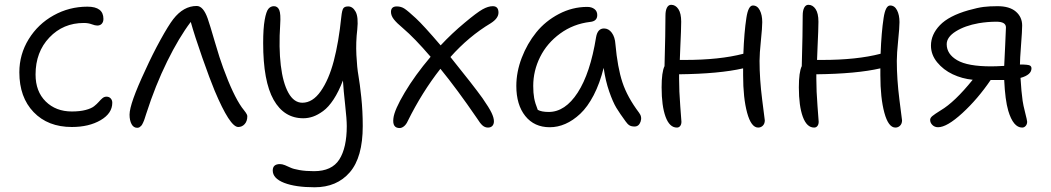

<svg xmlns="http://www.w3.org/2000/svg" viewBox="-20 -523 4400 804"><path d="M280.8 8.8Q180.7 8.8 120.8 -53.5Q61 -115.7 61 -220.2Q61 -295.4 100.1 -358.9Q139.2 -422.4 204.6 -458.7Q270 -495.1 346.2 -495.1Q413.1 -495.1 413.1 -443.8Q413.1 -431.2 406.2 -423.6Q399.4 -416 387.2 -416Q378.4 -416 364 -421.4Q349.6 -426.8 331.1 -426.8Q244.6 -426.8 186.8 -366Q128.9 -305.2 128.9 -210.9Q128.9 -140.1 171.4 -98.1Q213.9 -56.2 280.8 -56.2Q314.5 -56.2 338.4 -62.5Q362.3 -68.8 374 -78.1Q385.7 -87.4 393.6 -96.4Q401.4 -105.5 408.9 -111.8Q416.5 -118.2 425.8 -118.2Q437 -118.2 443.6 -110.8Q450.2 -103.5 450.2 -92.8Q450.2 -48.3 401.4 -19.8Q352.5 8.8 280.8 8.8Z M554.7 12.2Q539.1 12.2 530.8 -3.4Q522.5 -19 522.5 -43Q522.5 -88.4 588.9 -230Q618.7 -295.9 652.1 -356.4Q685.5 -417 705.6 -442.9Q748.5 -498 803.7 -498Q831.1 -498 849.6 -445.8Q858.4 -420.9 879.6 -347.9Q900.9 -274.9 914.6 -238.8Q956.1 -125 992.7 -73.2Q996.1 -68.8 1001.7 -61.5Q1007.3 -54.2 1009.5 -51Q1011.7 -47.9 1013.7 -43.7Q1015.6 -39.6 1015.6 -36.1Q1015.6 -15.6 1004.6 -3.4Q993.7 8.8 977.5 8.8Q942.9 8.8 878.9 -143.1Q859.4 -189.9 827.1 -281.7Q794.9 -373.5 778.8 -431.2Q729.5 -366.2 679.9 -265.6Q630.4 -165 592.8 -47.9Q591.8 -44.9 589.6 -38.1Q587.4 -31.2 586.4 -28.1Q585.4 -24.9 583.3 -19Q581.1 -13.2 579.6 -10.3Q578.1 -7.3 575.9 -2.9Q573.7 1.5 571.5 3.4Q569.3 5.4 566.7 7.8Q564 10.3 561 11.2Q558.1 12.2 554.7 12.2Z M1297.4 261.2Q1217.8 261.2 1169.9 242.7Q1122.1 224.1 1122.1 190.9Q1122.1 164.1 1152.3 164.1Q1161.6 164.1 1173.3 168.7Q1185.1 173.3 1196.5 179Q1208 184.6 1234.1 189.2Q1260.3 193.8 1294.9 193.8Q1369.6 193.8 1400.9 144.8Q1432.1 95.7 1432.1 4.9Q1432.1 -23.4 1425.3 -84.2Q1418.5 -145 1416 -186Q1398.4 -139.6 1377 -106.9Q1355.5 -74.2 1333 -57.9Q1310.5 -41.5 1290.5 -34.7Q1270.5 -27.8 1250 -27.8Q1169.4 -27.8 1125.7 -105.2Q1082 -182.6 1082 -342.8Q1082 -404.3 1088.4 -439.7Q1094.7 -475.1 1104 -486.1Q1113.3 -497.1 1127 -497.1Q1142.6 -497.1 1149.4 -481Q1156.2 -464.8 1153.3 -420.9Q1147 -323.2 1155.8 -249.5Q1164.6 -175.8 1187.7 -134.3Q1210.9 -92.8 1246.1 -92.8Q1289.1 -92.8 1323 -140.9Q1356.9 -189 1377.7 -267.8Q1398.4 -346.7 1409.2 -452.1Q1412.1 -480 1417.5 -488Q1422.9 -496.1 1438 -496.1Q1457 -496.1 1469.2 -473.9Q1481.4 -451.7 1476.1 -399.9Q1469.7 -346.2 1472.4 -292.5Q1475.1 -238.8 1481 -206.1Q1486.8 -173.3 1492.9 -115.5Q1499 -57.6 1499 4.9Q1499 135.7 1444.8 198.5Q1390.6 261.2 1297.4 261.2Z M1653.3 13.2Q1622.1 13.2 1627.4 -27.8Q1631.3 -62.5 1674.6 -135.3Q1717.8 -208 1783.2 -285.2Q1715.8 -363.8 1667.5 -404.8Q1641.1 -426.8 1629.2 -442.1Q1617.2 -457.5 1617.2 -473.1Q1617.2 -496.1 1641.6 -496.1Q1659.7 -496.1 1673.8 -486.8Q1688 -477.5 1721.2 -446.8Q1753.4 -417 1825.2 -333Q1872.1 -383.3 1926.3 -428.2Q1977.1 -470.7 2000.7 -483.9Q2024.4 -497.1 2043.5 -497.1Q2067.4 -497.1 2067.4 -470.2Q2067.4 -446.3 2035.2 -425.8Q1942.9 -370.6 1866.2 -284.2Q1963.4 -163.6 2000.5 -111.8Q2028.3 -71.8 2038.3 -50.8Q2048.3 -29.8 2048.3 -15.1Q2048.3 -2.9 2041.7 4.2Q2035.2 11.2 2023.4 11.2Q2011.2 11.2 2001.2 2.9Q1991.2 -5.4 1976.6 -28.8Q1894 -149.4 1824.2 -234.9Q1747.1 -136.7 1687.5 -16.1Q1681.2 -2 1671.9 5.6Q1662.6 13.2 1653.3 13.2Z M2282.2 9.8Q2217.3 9.8 2179.7 -37.1Q2142.1 -84 2142.1 -163.1Q2142.1 -221.7 2164.8 -281Q2187.5 -340.3 2225.8 -387.7Q2264.2 -435.1 2320.6 -464.6Q2377 -494.1 2439 -494.1Q2457.5 -494.1 2469.2 -485.1Q2481 -476.1 2481 -460Q2481 -434.1 2451.2 -431.2Q2380.9 -422.9 2325.7 -382.6Q2270.5 -342.3 2241.7 -284.4Q2212.9 -226.6 2212.9 -163.1Q2212.9 -133.8 2216.8 -112.3Q2220.7 -90.8 2231.9 -63Q2247.6 -54.2 2277.8 -54.2Q2346.7 -54.2 2399.2 -135.3Q2451.7 -216.3 2476.1 -367.2Q2482.4 -403.8 2509.3 -403.8Q2528.8 -403.8 2542 -385.7Q2555.2 -367.7 2557.1 -337.9Q2565.9 -240.2 2586.4 -178.2Q2606.9 -116.2 2656.2 -50.8Q2669.4 -33.7 2662.4 -13.4Q2655.3 6.8 2637.2 6.8Q2624 6.8 2616 2Q2607.9 -2.9 2600.1 -14.2Q2575.7 -47.4 2561 -71.5Q2546.4 -95.7 2531 -139.9Q2515.6 -184.1 2507.8 -238.8Q2491.7 -173.8 2466.1 -124.5Q2440.4 -75.2 2409.9 -46.6Q2379.4 -18.1 2347.4 -4.2Q2315.4 9.8 2282.2 9.8Z M2814.5 11.2Q2783.7 11.2 2767.1 -33.9Q2750.5 -79.1 2750.5 -157.2Q2750.5 -221.2 2762.7 -246.1Q2766.6 -387.7 2766.6 -458Q2766.6 -479 2772.9 -491Q2779.3 -502.9 2790.5 -502.9Q2808.6 -502.9 2820.6 -485.1Q2832.5 -467.3 2832.5 -432.1Q2832.5 -415.5 2831.5 -389.2Q2830.6 -362.8 2828.9 -327.9Q2827.1 -293 2826.7 -272H2847.7Q2993.2 -272 3092.8 -297.9Q3096.2 -388.2 3105.5 -448.2Q3113.3 -500 3132.8 -500Q3151.4 -500 3161.6 -480.2Q3171.9 -460.4 3171.9 -430.2Q3171.9 -407.7 3166.3 -353.3Q3160.6 -298.8 3160.6 -268.1Q3160.6 -191.9 3171.6 -105.7Q3182.6 -19.5 3182.6 -19Q3182.6 -5.4 3174.6 2.9Q3166.5 11.2 3154.8 11.2Q3125.5 11.2 3108.6 -50.8Q3091.8 -112.8 3091.8 -208V-236.8Q2992.7 -213.9 2823.7 -211.9V-192.9Q2823.7 -141.6 2828.6 -79.1Q2833.5 -16.6 2833.5 -13.2Q2833.5 -2.4 2828.4 4.4Q2823.2 11.2 2814.5 11.2Z M3389.2 11.2Q3358.4 11.2 3341.8 -33.9Q3325.2 -79.1 3325.2 -157.2Q3325.2 -221.2 3337.4 -246.1Q3341.3 -387.7 3341.3 -458Q3341.3 -479 3347.7 -491Q3354 -502.9 3365.2 -502.9Q3383.3 -502.9 3395.3 -485.1Q3407.2 -467.3 3407.2 -432.1Q3407.2 -415.5 3406.2 -389.2Q3405.3 -362.8 3403.6 -327.9Q3401.9 -293 3401.4 -272H3422.4Q3567.9 -272 3667.5 -297.9Q3670.9 -388.2 3680.2 -448.2Q3688 -500 3707.5 -500Q3726.1 -500 3736.3 -480.2Q3746.6 -460.4 3746.6 -430.2Q3746.6 -407.7 3741 -353.3Q3735.4 -298.8 3735.4 -268.1Q3735.4 -191.9 3746.3 -105.7Q3757.3 -19.5 3757.3 -19Q3757.3 -5.4 3749.3 2.9Q3741.2 11.2 3729.5 11.2Q3700.2 11.2 3683.3 -50.8Q3666.5 -112.8 3666.5 -208V-236.8Q3567.4 -213.9 3398.4 -211.9V-192.9Q3398.4 -141.6 3403.3 -79.1Q3408.2 -16.6 3408.2 -13.2Q3408.2 -2.4 3403.1 4.4Q3397.9 11.2 3389.2 11.2Z M3908.2 9.8Q3894 9.8 3884.5 0.5Q3875 -8.8 3875 -21Q3875 -29.3 3884.3 -37.1Q3893.6 -44.9 3919.4 -61Q3977.5 -95.2 4053.2 -189Q4008.8 -193.4 3969.5 -211.9Q3930.2 -230.5 3904.3 -262.2Q3878.4 -293.9 3878.4 -332Q3878.4 -378.4 3915.8 -417.5Q3953.1 -456.5 4035.2 -480Q4075.2 -491.2 4099.4 -494.1Q4123.5 -497.1 4157.2 -497.1Q4207.5 -497.1 4233.9 -474.4Q4260.3 -451.7 4260.3 -416Q4260.3 -394.5 4255.6 -334Q4251 -273.4 4251 -252.9Q4285.6 -252.9 4293 -248.5Q4299.3 -244.6 4299.3 -236.8Q4299.3 -209.5 4253.4 -196.8Q4256.8 -138.7 4262.2 -101.1Q4264.6 -83.5 4272.9 -51Q4281.2 -18.6 4281.2 -13.2Q4281.2 -2.9 4275.1 4.2Q4269 11.2 4260.3 11.2Q4223.1 11.2 4202.1 -59.1Q4189 -103.5 4185.1 -188H4164.1H4128.4Q4074.2 -108.4 4009.8 -49.3Q3945.3 9.8 3908.2 9.8ZM3944.3 -337.9Q3944.3 -296.4 3988.3 -270.8Q4032.2 -245.1 4130.4 -245.1Q4150.9 -245.1 4185.1 -247.1Q4186 -272.5 4189.2 -333.3Q4192.4 -394 4192.4 -408.2Q4192.4 -432.1 4152.3 -432.1Q4115.7 -432.1 4078.1 -425.8Q4020.5 -415.5 3982.4 -391.6Q3944.3 -367.7 3944.3 -337.9Z"/></svg>

Font: Shantell Sans Normal
Style: Regular
Weight: 300
Designer: Stephen Nixon, Anya Danilova, Shantell Martin
Foundry: Arrow Type
Version: Version 1.006;[559af2be0]